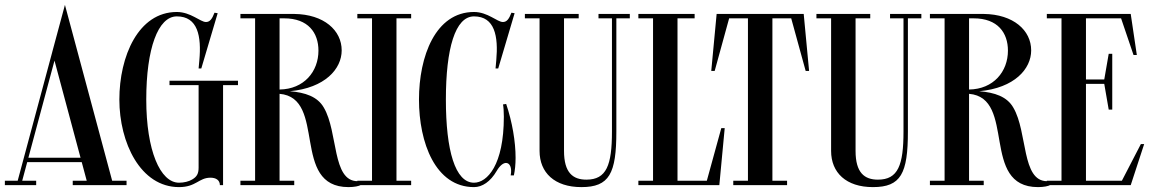

<svg xmlns="http://www.w3.org/2000/svg" viewBox="-40 -757 4718 785"><path d="M225.5 -737 173.5 -544V-543.7L32.3 -18H-20.1V0H107.9V-18H50.8L71.2 -94H294.2L314.6 -18H257.4V0H477.4V-18H418.6ZM182.8 -509.2 289.3 -112H76Z M933 -427H653V-409H772V-71.5C772 -47 764.8 -34.2 745.8 -23.2C732.5 -15 712.2 -10 692 -10C615 -10 558 -142 558 -350C558 -558 606 -690 683 -690C769 -690 784 -609 775 -510L772 -477H783L850 -703L837 -705C827 -679 818 -667 802 -667C779 -667 740 -708 683 -708C525 -708 448 -526 448 -350C448 -174 534 8 692 8C762 8 772.5 -30.5 820.5 -30.5C843 -30.5 859 -20.5 859 0H872V-409H933Z M1433 -18C1430 -17.2 1425 -16.2 1422 -16.2C1317 -16.2 1343 -217 1284 -317C1258.3 -362.2 1207.6 -378.9 1144.9 -384C1289.1 -397.4 1357 -475.4 1357 -551C1357 -632.9 1284.6 -698.6 1163 -700V-700H943V-682H1003V-18H943V0H1163V-18H1103V-373.4C1297.9 -357 1147.5 8 1385 8C1408 8 1428 4 1436 -1ZM1122 -682C1220 -682 1262 -623 1262 -550C1262 -464.6 1203.2 -392.4 1103 -391V-682Z M1641 -700H1421V-682H1481V-18H1421V0H1641V-18H1581V-682H1641Z M2016.5 -330C2018.5 -321 2020 -301 2020 -280C2020 -82 1952 -10 1898 -10C1821 -10 1783 -142 1783 -350C1783 -558 1821 -690 1898 -690C1983 -690 1998 -609 1989 -510L1986 -477H1997L2064 -703L2051 -705C2041 -679 2032 -667 2016 -667C1993 -667 1954 -708 1898 -708C1740 -708 1673 -526 1673 -350C1673 -174 1740 8 1898 8C1931.5 8 1965.2 -14.2 1990.8 -58.2C2003.8 -80.5 2017.8 -90.8 2028.8 -90.8C2044.2 -90.8 2054 -71.8 2048 -40H2061C2065.5 -60.5 2068 -85 2068 -112C2068 -177.5 2054.5 -258 2029.5 -332Z M2535 -700H2407V-682H2462V-219.5C2462 -82 2440 -22.5 2357.5 -22.5C2302.5 -22.5 2266 -50.5 2266 -140V-682H2326V-700H2106V-682H2166V-140C2166 -51 2227.5 8 2337 8C2451.5 8 2480 -47.5 2480 -219.5V-682H2535Z M2849.9 -18H2730V-682H2800V-700H2570V-682H2630V-18H2570V0H2901L2923 -233H2909Z M3246 -700H2890L2868 -467H2882L2941.1 -682H3018V-18H2958V0H3178V-18H3118V-682H3194.9L3254 -467H3268Z M3727 -700H3599V-682H3654V-219.5C3654 -82 3632 -22.5 3549.5 -22.5C3494.5 -22.5 3458 -50.5 3458 -140V-682H3518V-700H3298V-682H3358V-140C3358 -51 3419.5 8 3529 8C3643.5 8 3672 -47.5 3672 -219.5V-682H3727Z M4252 -18C4249 -17.2 4244 -16.2 4241 -16.2C4136 -16.2 4162 -217 4103 -317C4077.3 -362.2 4026.6 -378.9 3963.9 -384C4108.1 -397.4 4176 -475.4 4176 -551C4176 -632.9 4103.6 -698.6 3982 -700V-700H3762V-682H3822V-18H3762V0H3982V-18H3922V-373.4C4116.9 -357 3966.5 8 4204 8C4227 8 4247 4 4255 -1ZM3941 -682C4039 -682 4081 -623 4081 -550C4081 -464.6 4022.2 -392.4 3922 -391V-682Z M4546.8 -18H4400V-414H4474.8L4493 -309H4507.5V-537H4493L4474.8 -432H4400V-682H4543.6L4594.5 -532H4608L4583 -700H4240V-682H4300V-18H4240V0H4583L4638 -168H4624.5Z"/></svg>

Font: Picaflor 24 pt
Style: Regular
Weight: 400
Designer: Ariel Martín Pérez
Foundry: Tunera Type Foundry
Version: Version 1.000;hotconv 1.0.109;makeotfexe 2.5.65596